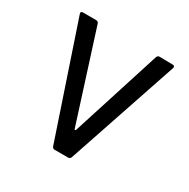

<svg xmlns="http://www.w3.org/2000/svg" viewBox="-122 -618 719 730"><g transform="rotate(30 237.5 -253.0)"><path d="M197 -8 33 -495 32 -499Q32 -506 41 -506H98Q107 -506 110 -498L235 -106Q236 -104 238 -104Q240 -104 241 -106L366 -498Q369 -506 378 -506L435 -505Q446 -505 443 -494L279 -8Q276 0 267 0H209Q200 0 197 -8Z"/></g></svg>

Font: Barlow
Style: Regular
Weight: 400
Designer: Jeremy Tribby
Foundry: Tribby Type
Version: Version 1.408;December 10, 2018;FontCreator 11.5.0.2430 64-b